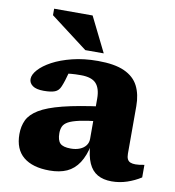

<svg xmlns="http://www.w3.org/2000/svg" viewBox="-83 -800 807 887"><g transform="rotate(10 321.0 -357.0)"><path d="M401 -321 393.5 -250.5Q337.5 -244.5 303.8 -237Q270 -229.5 252.5 -219.8Q235 -210 229 -196.5Q223 -183 223 -165Q223 -132 236.8 -118Q250.5 -104 287 -104Q311 -104 329.2 -111.5Q347.5 -119 357.5 -132.5Q367.5 -146 367.5 -163.5V-352Q367.5 -400 346.5 -423Q325.5 -446 275 -446Q247 -446 228.2 -444.2Q209.5 -442.5 195.5 -439.5L225.5 -480.5Q221 -459.5 216.5 -442.2Q212 -425 207.2 -410Q202.5 -395 196.5 -380.5Q188 -359 169.5 -352Q151 -345 117.5 -345Q82.5 -345 65.5 -357.2Q48.5 -369.5 48.5 -388.5Q48.5 -409 69.5 -432.5Q90.5 -456 129 -476.8Q167.5 -497.5 221.5 -511Q275.5 -524.5 341.5 -524.5Q419.5 -524.5 465.5 -503.8Q511.5 -483 531.5 -443.8Q551.5 -404.5 551.5 -349.5V-126Q551.5 -110.5 556.2 -101Q561 -91.5 570.5 -87.8Q580 -84 594 -84Q603 -84 613 -85.2Q623 -86.5 635.5 -89V-30Q606 -11 571 0.8Q536 12.5 499 12.5Q459.5 12.5 432.5 -3Q405.5 -18.5 390.8 -51.5Q376 -84.5 373 -137L379 -142Q367 -85.5 344.8 -51.5Q322.5 -17.5 288.8 -2.2Q255 13 207.5 13Q128 13 85 -22.5Q42 -58 42 -129Q42 -166 55.8 -195Q69.5 -224 107 -247Q144.5 -270 215.5 -288Q286.5 -306 401 -321ZM361 -563.5H274.5L99.5 -696.5V-727H280Z"/></g></svg>

Font: Newsreader 7pt
Style: Bold
Weight: 700
Designer: Hugues Gentile
Foundry: Production Type
Version: Version 1.003